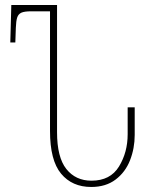

<svg xmlns="http://www.w3.org/2000/svg" viewBox="-20 -734 608 764"><path d="M179 -213V-689H104Q77 -689 65 -683.5Q53 -678 48.5 -664.5Q44 -651 43 -623L41 -565H21L25 -714H207V-208Q207 -108 244 -61.5Q281 -15 344 -15Q419 -15 453.5 -71.5Q488 -128 488 -200V-307H516V-197Q516 -144 497.5 -96.5Q479 -49 440 -19.5Q401 10 343 10Q267 10 223 -43Q179 -96 179 -213Z"/></svg>

Font: Noto Serif Georgian Thin Cond
Style: Regular
Weight: 250
Width: 3
Designer: Monotype Design team
Foundry: Monotype Imaging Inc.
Version: Version 1.000